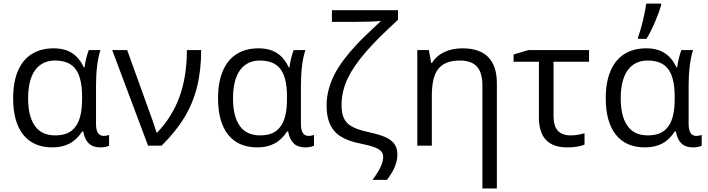

<svg xmlns="http://www.w3.org/2000/svg" viewBox="-20 -817 3973 1077"><path d="M53.7 -265.6Q53.7 -355.5 80.1 -418.2Q106.4 -481 157.5 -513.4Q208.5 -545.9 280.8 -545.9Q341.8 -545.9 383.3 -519.8Q424.8 -493.7 450.2 -439H454.1Q457 -463.4 464.6 -493.2Q472.2 -522.9 478 -536.1H543.5Q531.2 -499 524.9 -448Q518.6 -397 518.6 -336.4V-121.6Q518.6 -54.7 561.5 -54.7Q578.1 -54.7 591.8 -60.1V0Q585 4.4 571 7.1Q557.1 9.8 543.5 9.8Q502 9.8 478.5 -12.2Q455.1 -34.2 446.8 -79.6H440.9Q411.6 -33.7 370.6 -12Q329.6 9.8 274.4 9.8Q167 9.8 110.4 -61.3Q53.7 -132.3 53.7 -265.6ZM401.4 -104Q440.4 -151.9 440.4 -261.2V-275.9Q440.4 -394.5 393.6 -441.4Q356.9 -477.5 288.1 -477.5Q229.5 -477.5 190.9 -439.9Q164.6 -413.6 151.1 -369.6Q137.7 -325.7 137.7 -266.1Q137.7 -169.9 170.9 -118.2Q207.5 -57.6 289.6 -57.6Q327.6 -57.6 355.5 -68.8Q383.3 -80.1 401.4 -104Z M609.4 -536.1H693.4L835.4 -142.1Q847.2 -109.4 857.9 -73.2H861.3Q945.8 -160.6 987.1 -274.7Q1028.3 -388.7 1028.3 -536.1H1108.4Q1108.4 -421.9 1085.2 -329.3Q1062 -236.8 1013.4 -156.7Q964.8 -76.7 886.2 0H810.5Z M1203.1 -265.6Q1203.1 -355.5 1229.5 -418.2Q1255.9 -481 1306.9 -513.4Q1357.9 -545.9 1430.2 -545.9Q1491.2 -545.9 1532.7 -519.8Q1574.2 -493.7 1599.6 -439H1603.5Q1606.4 -463.4 1614 -493.2Q1621.6 -522.9 1627.4 -536.1H1692.9Q1680.7 -499 1674.3 -448Q1668 -397 1668 -336.4V-121.6Q1668 -54.7 1710.9 -54.7Q1727.5 -54.7 1741.2 -60.1V0Q1734.4 4.4 1720.5 7.1Q1706.5 9.8 1692.9 9.8Q1651.4 9.8 1627.9 -12.2Q1604.5 -34.2 1596.2 -79.6H1590.3Q1561 -33.7 1520 -12Q1479 9.8 1423.8 9.8Q1316.4 9.8 1259.8 -61.3Q1203.1 -132.3 1203.1 -265.6ZM1550.8 -104Q1589.8 -151.9 1589.8 -261.2V-275.9Q1589.8 -394.5 1543 -441.4Q1506.3 -477.5 1437.5 -477.5Q1378.9 -477.5 1340.3 -439.9Q1314 -413.6 1300.5 -369.6Q1287.1 -325.7 1287.1 -266.1Q1287.1 -169.9 1320.3 -118.2Q1356.9 -57.6 1439 -57.6Q1477.1 -57.6 1504.9 -68.8Q1532.7 -80.1 1550.8 -104Z M2129.4 64.9Q2129.4 43.9 2117.7 31.2Q2106 18.6 2078.1 8.3Q2054.2 -1 2002 -11.7L1999.5 -12.2Q1931.2 -25.4 1889.4 -52.7Q1847.7 -80.1 1829.6 -124Q1812 -163.6 1812 -225.6Q1812 -313.5 1857.4 -401.9Q1897 -478 1979.5 -565.9Q2013.7 -603.5 2117.2 -699.7Q2067.4 -694.3 1962.4 -694.3H1841.8V-759.8H2212.4V-705.6Q2097.7 -601.6 2030.5 -523.7Q1963.4 -445.8 1932.1 -380.4Q1896 -306.6 1896 -229Q1896 -182.1 1908.4 -154.8Q1920.9 -127.4 1948.7 -110.4Q1980 -90.3 2048.3 -75.7Q2122.1 -59.6 2154.3 -41.5Q2182.6 -25.9 2195.8 -3.9Q2209 18.1 2209 50.3Q2209 82.5 2195.6 116.2Q2182.1 149.9 2150.9 191.9H2069.3Q2098.1 154.3 2113.8 121.6Q2129.4 88.9 2129.4 64.9Z M2559.1 -477.5Q2511.7 -477.5 2479.7 -462.6Q2447.8 -447.8 2429.2 -417Q2402.3 -369.6 2402.3 -281.2V0H2320.8V-536.1H2385.7L2398.4 -464.4H2403.3Q2428.7 -504.9 2473.1 -525.4Q2517.6 -545.9 2574.2 -545.9Q2670.4 -545.9 2718.8 -496.6Q2767.1 -447.3 2767.1 -350.1V240.2H2686V-337.4Q2686 -410.2 2655 -443.8Q2624 -477.5 2559.1 -477.5Z M3002.9 -158.7V-470.7H2860.8V-511.2L2943.8 -536.1H3284.2V-470.7H3085V-166.5Q3085 -110.8 3108.6 -84.2Q3132.3 -57.6 3182.1 -57.6Q3220.2 -57.6 3258.8 -69.8V-5.9Q3222.2 9.8 3161.1 9.8Q3002.9 9.8 3002.9 -158.7Z M3377.9 -265.6Q3377.9 -355.5 3404.3 -418.2Q3430.7 -481 3481.7 -513.4Q3532.7 -545.9 3605 -545.9Q3666 -545.9 3707.5 -519.8Q3749 -493.7 3774.4 -439H3778.3Q3781.2 -463.4 3788.8 -493.2Q3796.4 -522.9 3802.2 -536.1H3867.7Q3855.5 -499 3849.1 -448Q3842.8 -397 3842.8 -336.4V-121.6Q3842.8 -54.7 3885.7 -54.7Q3902.3 -54.7 3916 -60.1V0Q3909.2 4.4 3895.3 7.1Q3881.3 9.8 3867.7 9.8Q3826.2 9.8 3802.7 -12.2Q3779.3 -34.2 3771 -79.6H3765.1Q3735.8 -33.7 3694.8 -12Q3653.8 9.8 3598.6 9.8Q3491.2 9.8 3434.6 -61.3Q3377.9 -132.3 3377.9 -265.6ZM3725.6 -104Q3764.6 -151.9 3764.6 -261.2V-275.9Q3764.6 -394.5 3717.8 -441.4Q3681.2 -477.5 3612.3 -477.5Q3553.7 -477.5 3515.1 -439.9Q3488.8 -413.6 3475.3 -369.6Q3461.9 -325.7 3461.9 -266.1Q3461.9 -169.9 3495.1 -118.2Q3531.7 -57.6 3613.8 -57.6Q3651.9 -57.6 3679.7 -68.8Q3707.5 -80.1 3725.6 -104ZM3605 -796.9H3688.5V-787.6Q3676.3 -746.1 3653.8 -693.1Q3631.3 -640.1 3606.4 -599.1H3559.1V-608.9Q3572.8 -644.5 3585.7 -698.2Q3598.6 -752 3605 -796.9Z"/></svg>

Font: Viking Open Sans
Style: Regular
Weight: 400
Foundry: Ascender Corporation
Version: Version 2.001